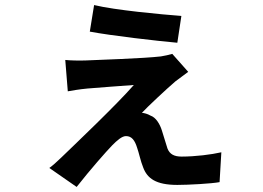

<svg xmlns="http://www.w3.org/2000/svg" viewBox="-20 -673 1040 759"><path d="M352 -653 335 -548C420 -532 602 -511 681 -504L697 -610C617 -616 434 -633 352 -653ZM724 -389 661 -460C652 -457 629 -452 616 -450C549 -442 360 -436 318 -434C290 -433 257 -434 238 -436L248 -312C265 -315 293 -320 325 -323C369 -327 470 -334 509 -337C440 -258 281 -107 222 -50C201 -30 190 -20 175 -9L283 66C338 -4 398 -72 424 -99C443 -118 462 -135 478 -135C501 -135 513 -118 522 -89C529 -70 536 -35 546 -11C562 32 596 58 681 58C724 58 816 53 848 47L855 -71C816 -62 752 -54 698 -54C669 -54 651 -63 642 -86C635 -107 627 -136 620 -157C612 -183 596 -209 575 -216C563 -223 551 -226 541 -227C561 -249 638 -321 673 -351C686 -361 708 -377 724 -389Z"/></svg>

Font: Source Han Sans Old Style Bold
Style: Regular
Weight: 700
Designer: Ryoko NISHIZUKA (kana & ideographs); Paul D. Hunt (Latin, Greek & Cyrillic); Wenlong ZHANG (bopomofo); Sandoll Communica
Foundry: Adobe Systems Incorporated
Version: Version 1.004;PS 1.004;hotconv 1.0.81;makeotf.lib2.5.63406